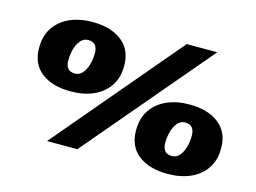

<svg xmlns="http://www.w3.org/2000/svg" viewBox="-99 -902 1452 1087"><g transform="rotate(15 627.5 -359.0)"><path d="M69 -492Q69 -563 102 -611.5Q135 -660 192.5 -685.5Q250 -711 325 -711Q433 -711 497 -661Q561 -611 561 -517Q561 -446 527.5 -397.5Q494 -349 436.5 -324Q379 -299 304 -299Q196 -299 132.5 -348.5Q69 -398 69 -492ZM326 -606Q301 -606 283 -585.5Q265 -565 256 -532.5Q247 -500 247 -464Q247 -436 260 -419.5Q273 -403 303 -403Q328 -403 346 -423.5Q364 -444 373 -476.5Q382 -509 382 -545Q382 -573 369 -589.5Q356 -606 326 -606ZM427 7H249L871 -728H1050ZM720 -183Q720 -254 753 -302.5Q786 -351 843.5 -376.5Q901 -402 976 -402Q1084 -402 1148 -352Q1212 -302 1212 -208Q1212 -137 1178.5 -88.5Q1145 -40 1087.5 -15Q1030 10 955 10Q847 10 783.5 -39.5Q720 -89 720 -183ZM977 -297Q952 -297 934 -276.5Q916 -256 907 -223.5Q898 -191 898 -155Q898 -127 911 -110.5Q924 -94 954 -94Q979 -94 997 -114.5Q1015 -135 1024 -167.5Q1033 -200 1033 -236Q1033 -264 1020 -280.5Q1007 -297 977 -297Z"/></g></svg>

Font: Georama Expanded Black
Style: Italic
Weight: 900
Width: 7
Italic angle: -9°
Designer: Jean-Baptiste Levee
Foundry: Production Type
Version: Version 1.000